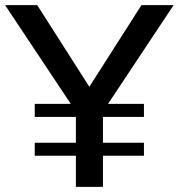

<svg xmlns="http://www.w3.org/2000/svg" viewBox="-35 -732 700 752"><path d="M368.2 0H262.2V-122.1H101.1V-172.9H262.2V-273.9H101.1V-325.2H242.2L-15.1 -711.9H110.8L314.9 -392.1L519 -711.9H645L388.2 -325.2H528.8V-273.9H368.2V-172.9H528.8V-122.1H368.2Z"/></svg>

Font: Creato Display Medium
Style: Regular
Weight: 500
Version: Version 1.000